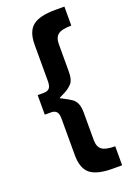

<svg xmlns="http://www.w3.org/2000/svg" viewBox="-164 -802 677 988"><g transform="rotate(-20 175.0 -308.5)"><path d="M140 -309 159 -299Q188 -284 202 -274Q216 -264 224 -245.5Q232 -227 232 -196V-46Q232 -9 252.5 6.5Q273 22 325 22V126H275Q188 126 151 96Q114 66 114 -6V-205Q114 -232 104.5 -243.5Q95 -255 73 -255H40V-362H73Q95 -362 104.5 -373.5Q114 -385 114 -412V-611Q114 -683 151 -713Q188 -743 275 -743H325V-639Q273 -639 252.5 -623.5Q232 -608 232 -571V-420Q232 -376 215.5 -357.5Q199 -339 174 -326Q149 -313 140 -309Z"/></g></svg>

Font: Montserrat arm2 Medium
Style: Regular
Weight: 500
Designer: Julieta Ulanovsky
Foundry: Julieta Ulanovsky
Version: Version 6.000